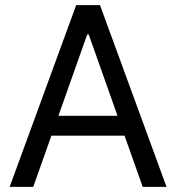

<svg xmlns="http://www.w3.org/2000/svg" viewBox="-20 -727 686 747"><path d="M17.6 0 276.4 -707H369.1L627.9 0H535.2L325.2 -592.8H319.3L109.4 0ZM503.9 -276.4V-199.2H141.6V-276.4Z"/></svg>

Font: WEMIX Pretendard Variable
Style: Regular
Weight: 400
Designer: Base glyphs from Inter by Rasmus Andersson; Hangeul glyphs from Noto Sans CJK(Source Han Sans) by Jang Soo-young and Kan
Foundry: Kil Hyung-jin
Version: Version 1.000;Glyphs 3.2 (3208)